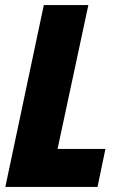

<svg xmlns="http://www.w3.org/2000/svg" viewBox="-20 -734 478 754"><path d="M1 0H363L394 -149H206L327 -714H152Z"/></svg>

Font: Noto Sans Condensed Black
Style: Italic
Weight: 900
Width: 3
Italic angle: -12°
Designer: Monotype Design Team
Foundry: Monotype Imaging Inc.
Version: Version 2.013